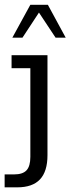

<svg xmlns="http://www.w3.org/2000/svg" viewBox="-38 -634 302 825"><path d="M-18.1 171V115.4H22.4Q59.8 115.4 76.1 97.7Q92.4 80 92.4 40.1V-341H11.7V-396.7H166V32.8Q166 102.5 133.9 136.7Q101.7 171 36.1 171ZM15.1 -472.2 92.4 -613.5H167.6L244.3 -472.2H200.8L129.4 -580L58.6 -472.2Z"/></svg>

Font: Rokkitt SemiBold
Style: Regular
Weight: 600
Designer: Vernon Adams
Foundry: Vernon Adams
Version: Version 3.103